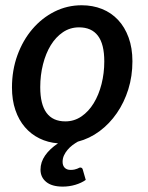

<svg xmlns="http://www.w3.org/2000/svg" viewBox="-20 -538 561 730"><path d="M133 -206.5Q133 -76.5 228.5 -76.5Q262 -76.5 289.5 -95.2Q317 -114 336.2 -145.5Q355.5 -177 366 -218.2Q376.5 -259.5 376.5 -304.5Q376.5 -370.5 352.2 -402.2Q328 -434 280.5 -434Q246.5 -434 219.2 -415.5Q192 -397 173 -366Q154 -335 143.5 -293.5Q133 -252 133 -206.5ZM306 146Q290 157.5 266.8 164.5Q243.5 171.5 218.5 171.5Q177.5 171.5 155.8 153.8Q134 136 134 107Q134 78.5 151.5 53.2Q169 28 200.5 7Q162 4 130 -11.8Q98 -27.5 74.8 -54.5Q51.5 -81.5 38.5 -119.5Q25.5 -157.5 25.5 -205.5Q25.5 -271 46.2 -328Q67 -385 103 -427.2Q139 -469.5 187.2 -493.8Q235.5 -518 290.5 -518Q332.5 -518 368 -503.8Q403.5 -489.5 429 -462.2Q454.5 -435 469 -395.2Q483.5 -355.5 483.5 -305Q483.5 -248.5 467.8 -198.2Q452 -148 424.2 -107.8Q396.5 -67.5 358.5 -39.2Q320.5 -11 276 0.5Q265.5 6.5 255.2 14.2Q245 22 236.8 31.8Q228.5 41.5 223.2 53Q218 64.5 218 77.5Q218 91.5 226 99.8Q234 108 248.5 108Q257.5 108 263.5 106.5Q269.5 105 273.5 103.5Q277.5 102 280 100.5Q282.5 99 285 99Q292.5 99 294.5 106Z"/></svg>

Font: Lato SemiBold
Style: Italic
Weight: 600
Italic angle: -7°
Designer: Lukasz Dziedzic with Adam Twardoch and Botio Nikoltchev
Foundry: tyPoland Lukasz Dziedzic
Version: Version 2.015; 2015-08-06; http://www.latofonts.com/